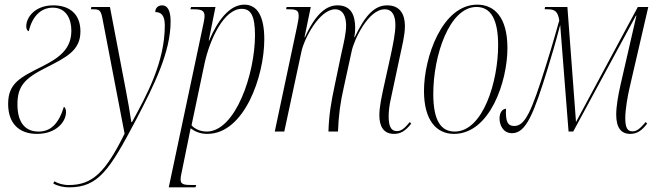

<svg xmlns="http://www.w3.org/2000/svg" viewBox="-20 -566 2831 826"><path d="M139 10C222 10 264 -42 264 -84C264 -98 259 -104 255 -107C232 -32 197 0 146 0C89 0 55 -38 55 -117C55 -194 85 -228 174 -273C267 -320 326 -349 326 -431C326 -505 280 -543 209 -543C131 -543 93 -492 93 -453C93 -441 97 -433 104 -432C118 -494 155 -533 207 -533C265 -533 287 -484 287 -434C287 -353 232 -316 161 -280C67 -233 15 -208 15 -119C15 -35 62 10 139 10Z M277 240C403 240 451 166 565 -50C646 -205 714 -344 714 -474C714 -525 698 -543 678 -543C660 -543 648 -532 648 -514C670 -514 689 -504 689 -457C689 -299 612 -158 548 -41H545C538 -85 531 -130 522 -175L453 -536H373L371 -526H380C407 -526 414 -523 421 -485L516 9C434 175 378 230 276 230C251 230 229 223 214 214L209 223C226 234 254 240 277 240Z M848 -430 706 240H821L824 230H809C772 230 757 228 757 206C757 200 758 189 762 173L790 36C793 22 795 11 800 -14C819 0 841 10 872 10C1031 10 1117 -238 1117 -397C1117 -491 1090 -546 1031 -546C967 -546 916 -477 880 -392H878L907 -536H802L799 -526H810C845 -526 860 -522 860 -497C860 -485 855 -462 848 -430ZM869 0C837 0 813 -16 804 -27L860 -293C882 -395 943 -528 1020 -528C1058 -528 1077 -500 1077 -415C1077 -248 993 0 869 0Z M1675 10C1702 10 1723 -1 1749 -34L1743 -41C1721 -14 1706 -2 1688 -2C1658 -2 1652 -31 1652 -66C1652 -85 1655 -114 1661 -139L1702 -331C1709 -365 1722 -414 1722 -454C1722 -503 1702 -543 1646 -543C1595 -543 1554 -507 1506 -406H1504C1507 -420 1508 -434 1508 -446C1508 -501 1490 -543 1432 -543C1384 -543 1338 -507 1292 -406H1290L1317 -536H1213L1211 -526H1222C1256 -526 1265 -521 1265 -497C1265 -487 1262 -471 1258 -452L1162 0H1203L1277 -345C1288 -397 1353 -526 1422 -526C1458 -526 1469 -490 1469 -457C1469 -423 1459 -382 1448 -333L1420 -199C1404 -125 1395 -69 1393 0H1434C1437 -70 1443 -121 1460 -195L1493 -346C1502 -391 1563 -526 1635 -526C1670 -526 1681 -495 1681 -458C1681 -423 1671 -377 1662 -333L1628 -179C1622 -149 1612 -106 1612 -70C1612 -24 1629 10 1675 10Z M1933 10C2088 10 2163 -216 2163 -359C2163 -492 2107 -546 2033 -546C1882 -546 1804 -319 1804 -175C1804 -49 1857 10 1933 10ZM1936 0C1879 0 1844 -44 1844 -162C1844 -327 1913 -536 2030 -536C2090 -536 2123 -485 2123 -372C2123 -215 2058 0 1936 0Z M2691 10C2723 10 2742 -6 2764 -34L2758 -41C2734 -14 2721 -1 2701 -1C2681 -1 2670 -14 2670 -57C2670 -96 2680 -153 2690 -195L2769 -536H2724L2458 -41L2421 -536H2325L2323 -526H2336C2367 -526 2380 -517 2386 -478C2375 -441 2365 -400 2329 -285C2266 -84 2239 -24 2192 -24C2165 -24 2154 -42 2157 -98C2141 -98 2129 -81 2129 -56C2129 -30 2143 7 2183 7C2243 7 2276 -76 2336 -270C2354 -329 2368 -375 2390 -459L2426 0H2446L2716 -499H2718L2650 -203C2639 -155 2631 -108 2631 -73C2631 -18 2651 10 2691 10Z"/></svg>

Font: Noto Serif Display ExtraCondensed ExtraLight
Style: Italic
Weight: 200
Width: 2
Italic angle: -12°
Designer: Monotype Design Team
Foundry: Monotype Imaging Inc.
Version: Version 2.009